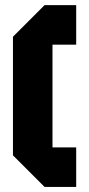

<svg xmlns="http://www.w3.org/2000/svg" viewBox="-20 -739 352 759"><path d="M281.2 -718.8V-562.5H187.5V-156.2H281.2V0H156.2L31.2 -125V-593.8L156.2 -718.8Z"/></svg>

Font: Signwood
Style: Regular
Weight: 400
Designer: GGBotNet
Foundry: GGBotNet
Version: 0.95